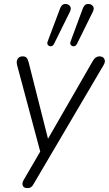

<svg xmlns="http://www.w3.org/2000/svg" viewBox="-20 -782 560 988"><path d="M121 186Q102 186 97 173Q92 160 103 142L187 -2L68 -447Q63 -467 71 -479.5Q79 -492 97 -492Q110 -492 116.5 -485Q123 -478 127 -463L227 -68L458 -469Q471 -492 492 -492Q510 -492 517 -478.5Q524 -465 513 -447L154 163Q148 175 140.5 180.5Q133 186 121 186ZM258 -556Q252 -545 243 -544Q234 -543 227.5 -549.5Q221 -556 225 -568L289 -738Q297 -760 313 -761.5Q329 -763 339 -752Q349 -741 340 -722ZM376 -556Q370 -545 361 -544Q352 -543 345.5 -549.5Q339 -556 343 -568L406 -738Q414 -760 430.5 -761.5Q447 -763 457 -752Q467 -741 458 -722Z"/></svg>

Font: Nunito Light
Style: Italic
Weight: 300
Italic angle: -9°
Designer: Vernon Adams
Foundry: Vernon Adams
Version: Version 3.601; ttfautohint (v1.8.2.53-6de2)